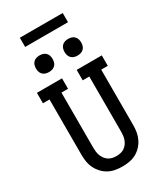

<svg xmlns="http://www.w3.org/2000/svg" viewBox="-271 -1228 1142 1338"><g transform="rotate(-30 300.0 -559.5)"><path d="M300 8Q272 8 243.5 3Q215 -2 190 -15.5Q165 -29 145.5 -50Q126 -71 113.5 -96.5Q101 -122 96.5 -150Q92 -178 92 -206V-651H39V-735H241V-651H188V-206Q188 -190 190 -174Q192 -158 198 -142.5Q204 -127 214 -114Q224 -101 237.5 -92Q251 -83 267.5 -79.5Q284 -76 300 -76Q316 -76 332.5 -79.5Q349 -83 362.5 -92Q376 -101 386 -114Q396 -127 402 -142.5Q408 -158 410 -174Q412 -190 412 -206V-651H359V-735H561V-651H508V-206Q508 -178 503.5 -150Q499 -122 486.5 -96.5Q474 -71 454.5 -50Q435 -29 410 -15.5Q385 -2 356.5 3Q328 8 300 8ZM415 -818Q401 -818 388 -822Q375 -826 365.5 -835.5Q356 -845 352 -858Q348 -871 348 -885Q348 -899 352 -912Q356 -925 365.5 -934.5Q375 -944 388 -948Q401 -952 415 -952Q429 -952 442 -948Q455 -944 464.5 -934.5Q474 -925 478 -912Q482 -899 482 -885Q482 -871 478 -858Q474 -845 464.5 -835.5Q455 -826 442 -822Q429 -818 415 -818ZM185 -818Q171 -818 158 -822Q145 -826 135.5 -835.5Q126 -845 122 -858Q118 -871 118 -885Q118 -899 122 -912Q126 -925 135.5 -934.5Q145 -944 158 -948Q171 -952 185 -952Q199 -952 212 -948Q225 -944 234.5 -934.5Q244 -925 248 -912Q252 -899 252 -885Q252 -871 248 -858Q244 -845 234.5 -835.5Q225 -826 212 -822Q199 -818 185 -818ZM128 -1053V-1127H473V-1053Z"/></g></svg>

Font: Iosevka HT Medium Extended
Style: Regular
Weight: 500
Width: 7
Monospace: yes
Designer: Belleve Invis
Foundry: Belleve Invis
Version: Version 32.3.0; ttfautohint (v1.8.4)